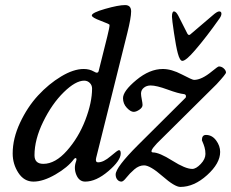

<svg xmlns="http://www.w3.org/2000/svg" viewBox="-20 -702 911 757"><path d="M730 -566 818 -641Q836 -657 844 -657Q853 -657 853 -648Q853 -640 846 -630Q794 -556 749 -504Q713 -462 699 -462Q689 -462 681 -492Q674 -518 666 -572Q658 -626 658 -636Q658 -657 666 -657Q674 -657 683 -640L719 -569Q724 -561 730 -566ZM745 -387Q775 -387 816 -421Q839 -440 843 -440Q854 -440 862.5 -432Q871 -424 871 -416Q871 -410 834 -370L599 -137Q566 -102 583 -101Q608 -101 659.5 -68.5Q711 -36 738 -36Q753 -36 771.5 -55.5Q790 -75 790 -95Q790 -109 786.5 -121Q783 -133 779.5 -140.5Q776 -148 776 -149Q776 -170 792 -170Q816 -170 832 -148.5Q848 -127 848 -103Q848 -58 796.5 -11.5Q745 35 691 35Q669 35 620.5 -7.5Q572 -50 548 -50Q528 -50 509.5 -34Q491 -18 478.5 -2Q466 14 459 14Q449 14 442.5 6Q436 -2 436 -14Q436 -42 524 -130L711 -316Q714 -319 713 -324.5Q712 -330 705 -331Q684 -333 640.5 -349Q597 -365 574 -365Q558 -365 547 -356Q536 -347 536 -333Q536 -325 539 -310Q542 -295 542 -288Q542 -278 529.5 -269.5Q517 -261 507 -261Q495 -261 480 -277Q465 -293 465 -315Q465 -343 517.5 -386.5Q570 -430 622 -430Q656 -430 697 -408.5Q738 -387 745 -387ZM369 -422 403 -558Q412 -594 412 -604Q412 -607 377 -620Q342 -633 342 -641Q342 -652 394.5 -667Q447 -682 473 -682Q497 -682 497 -657Q497 -632 482 -572L359 -79Q355 -62 367 -62Q388 -62 416 -86Q444 -110 449 -110Q456 -110 456 -97Q456 -69 407.5 -27.5Q359 14 316 14Q292 14 281 -12.5Q270 -39 280 -66Q284 -78 278 -79Q275 -79 271 -74Q247 -42 198.5 -14Q150 14 112 14Q75 14 52.5 -20.5Q30 -55 30 -97Q30 -156 59 -218Q88 -280 130 -325.5Q172 -371 221 -400.5Q270 -430 310 -430Q333 -430 350 -420Q366 -410 369 -422ZM343 -353Q343 -366 334 -375Q325 -384 312 -384Q278 -384 231.5 -338.5Q185 -293 150.5 -222.5Q116 -152 116 -90Q116 -56 151 -56Q198 -56 244 -108Q290 -160 316.5 -229Q343 -298 343 -353Z"/></svg>

Font: EB Garamond 08
Style: Italic
Weight: 400
Italic angle: -14°
Version: Version 0.016